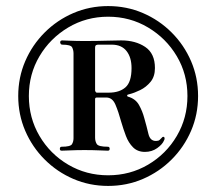

<svg xmlns="http://www.w3.org/2000/svg" viewBox="-20 -752 712 632"><path d="M336 -140Q275 -140 221.5 -163Q168 -186 127 -227Q86 -268 63 -321.5Q40 -375 40 -436Q40 -497 63 -550.5Q86 -604 127 -645Q168 -686 221.5 -709Q275 -732 336 -732Q397 -732 450.5 -709Q504 -686 545 -645Q586 -604 609 -550.5Q632 -497 632 -436Q632 -375 609 -321.5Q586 -268 545 -227Q504 -186 450.5 -163Q397 -140 336 -140ZM336 -175Q408 -175 467.5 -210Q527 -245 562 -304.5Q597 -364 597 -436Q597 -508 562 -567Q527 -626 467.5 -661.5Q408 -697 336 -697Q264 -697 204.5 -661.5Q145 -626 110 -567Q75 -508 75 -436Q75 -364 110 -304.5Q145 -245 204.5 -210Q264 -175 336 -175ZM457 -252Q433 -252 418 -267Q403 -282 394.5 -304.5Q386 -327 379 -351Q370 -384 360 -407.5Q350 -431 330 -431H299Q293 -431 293 -426V-299Q293 -287 298.5 -278Q304 -269 335 -269Q341 -269 341 -262Q341 -256 335 -256Q329 -256 307 -257Q285 -258 258 -258Q233 -258 211 -257Q189 -256 183 -256Q177 -256 177 -262Q177 -269 183 -269Q212 -269 217 -277.5Q222 -286 222 -297Q222 -298 222 -299V-576Q222 -587 217.5 -596Q213 -605 185 -605Q181 -605 179.5 -608Q178 -611 178 -612Q178 -619 185 -619Q188 -619 210 -618Q232 -617 258 -617Q299 -617 330 -618Q361 -619 379 -619Q426 -619 458 -597.5Q490 -576 490 -528Q490 -500 475.5 -482.5Q461 -465 441.5 -455.5Q422 -446 406 -442Q399 -441 398.5 -438Q398 -435 401 -434Q426 -427 437.5 -406.5Q449 -386 455 -363Q463 -335 468.5 -311.5Q474 -288 493 -288Q493 -288 494 -288Q497 -288 501 -289Q505 -290 511 -297Q512 -298 513 -299Q516 -303 520 -301Q523 -298 521 -292Q520 -290 520 -290Q515 -277 497.5 -264.5Q480 -252 457 -252ZM299 -447H338Q373 -447 393 -464.5Q413 -482 413 -528Q413 -563 396.5 -584Q380 -605 348 -605H303Q300 -605 296.5 -603.5Q293 -602 293 -594V-454Q293 -453 294.5 -450Q296 -447 299 -447Z"/></svg>

Font: Zen Antique Soft
Style: Regular
Weight: 400
Designer: Yoshimichi Ohira
Foundry: Positype
Version: Version 1.001